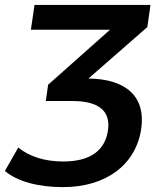

<svg xmlns="http://www.w3.org/2000/svg" viewBox="-48 -559 631 772"><path d="M205.1 193.4C380.4 193.4 499.5 101.6 520 -42.5C538.1 -169.9 459.5 -241.7 307.6 -243.2L544.4 -450.2L557.1 -539.1H90.8L76.2 -439.5H394.5L145.5 -218.3L136.2 -152.8H243.2C348.1 -152.8 397.5 -113.3 386.2 -35.6C374.5 46.4 314.9 90.3 206.5 90.3C131.3 90.3 70.8 70.8 25.4 34.2L-28.3 128.4C22 170.9 106 193.4 205.1 193.4Z"/></svg>

Font: Winston SemiBold
Style: Italic
Weight: 600
Italic angle: -8.13011°
Designer: Vernon Adams, Kim Jin-seong, David Berlow, Cristiano Sobral
Foundry: The Winston Project Authors
Version: Version 3.004